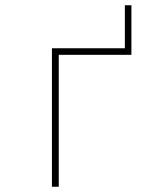

<svg xmlns="http://www.w3.org/2000/svg" viewBox="-20 -712 640 732"><path d="M481 -692V-503H204V0H178V-528H456V-692Z"/></svg>

Font: Noto Sans Mono UI Thin
Style: Regular
Weight: 250
Monospace: yes
Designer: Monotype Design team
Foundry: Monotype Imaging Inc.
Version: Version 1.000